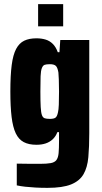

<svg xmlns="http://www.w3.org/2000/svg" viewBox="-20 -703 492 927"><path d="M209 204Q178 204 151 202.5Q124 201 101.5 198.5Q79 196 61 192V87Q79 87 96 87.5Q113 88 132 88Q151 88 172 88Q206 88 225 84.5Q244 81 252.5 69.5Q261 58 263 36Q265 14 265 -23V-65H257Q249 -44 234.5 -30.5Q220 -17 200.5 -10.5Q181 -4 156 -4Q119 -4 94.5 -17Q70 -30 56 -59.5Q42 -89 36 -138.5Q30 -188 30 -261Q30 -339 36.5 -389Q43 -439 58 -467Q73 -495 97 -506.5Q121 -518 156 -518Q180 -518 200 -512Q220 -506 235 -491Q250 -476 259 -451H267L271 -510H411V-60Q411 6 406.5 56Q402 106 383 138.5Q364 171 323 187.5Q282 204 209 204ZM221 -129Q240 -129 248 -135Q256 -141 260 -161Q263 -173 264 -198Q265 -223 265 -261Q265 -295 264 -319Q263 -343 262 -353Q258 -377 249.5 -385Q241 -393 221 -393Q204 -393 195.5 -390Q187 -387 182 -374Q177 -361 176 -334.5Q175 -308 175 -261Q175 -214 176.5 -186.5Q178 -159 182.5 -147Q187 -135 196 -132Q205 -129 221 -129ZM164 -576V-683H285V-576Z"/></svg>

Font: Saira Condensed ExtraBold
Style: Regular
Weight: 800
Width: 3
Designer: Hector Gatti with collaboration of the Omnibus-Type team
Foundry: Omnibus-Type
Version: Version 1.101